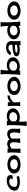

<svg xmlns="http://www.w3.org/2000/svg" viewBox="3004 -3766 997 7046"><g transform="rotate(-90 3503.0 -242.5)"><path d="M473.6 -345.7Q473.6 -363.3 460.9 -374.5Q448.2 -385.7 430.7 -391.6Q413.1 -397.5 394 -399.9Q375 -402.3 362.3 -402.3Q322.3 -402.3 287.1 -388.2Q252 -374 225.6 -349.1Q199.2 -324.2 184.1 -290Q168.9 -255.9 168.9 -214.8Q168.9 -176.8 185.1 -154.3Q201.2 -131.8 226.1 -120.6Q251 -109.4 282.2 -106.4Q313.5 -103.5 344.7 -103.5Q392.6 -103.5 444.3 -111.3Q496.1 -119.1 542 -132.8L568.4 -45.9Q521.5 -28.3 463.9 -20Q406.2 -11.7 355.5 -11.7Q325.2 -11.7 289.6 -15.1Q253.9 -18.6 217.8 -26.9Q181.6 -35.2 147.9 -48.8Q114.3 -62.5 87.9 -84Q61.5 -105.5 45.9 -135.3Q30.3 -165 30.3 -204.1Q30.3 -275.4 64.9 -329.6Q99.6 -383.8 153.8 -420.4Q208 -457 273.9 -475.6Q339.8 -494.1 403.3 -494.1Q438.5 -494.1 473.6 -488.8Q508.8 -483.4 537.1 -468.8Q565.4 -454.1 583 -427.7Q600.6 -401.4 600.6 -359.4Q600.6 -337.9 596.7 -317.4Q592.8 -296.9 586.9 -276.4H435.5Q448.2 -290 460.9 -308.6Q473.6 -327.1 473.6 -345.7Z M996.1 -470.7Q1049.8 -470.7 1109.4 -455.6Q1168.9 -440.4 1217.8 -409.7Q1266.6 -378.9 1298.8 -332Q1331.1 -285.2 1331.1 -221.7Q1331.1 -179.7 1315.4 -146Q1299.8 -112.3 1273.9 -86.4Q1248 -60.5 1213.9 -41.5Q1179.7 -22.5 1142.1 -10.3Q1104.5 2 1065.4 7.8Q1026.4 13.7 992.2 13.7Q936.5 13.7 877.9 1Q819.3 -11.7 771 -40Q722.7 -68.4 691.9 -113.8Q661.1 -159.2 661.1 -225.6Q661.1 -291 692.9 -337.4Q724.6 -383.8 773.4 -413.6Q822.3 -443.4 881.3 -457Q940.4 -470.7 996.1 -470.7ZM807.6 -226.6Q807.6 -188.5 824.7 -162.1Q841.8 -135.7 868.7 -119.1Q895.5 -102.5 928.7 -95.2Q961.9 -87.9 994.1 -87.9Q1024.4 -87.9 1057.6 -95.7Q1090.8 -103.5 1119.1 -120.1Q1147.5 -136.7 1166 -162.6Q1184.6 -188.5 1184.6 -224.6Q1184.6 -260.7 1167 -287.6Q1149.4 -314.5 1122.1 -332.5Q1094.7 -350.6 1061 -359.4Q1027.3 -368.2 996.1 -368.2Q963.9 -368.2 930.7 -359.9Q897.5 -351.6 870.1 -334.5Q842.8 -317.4 825.2 -290.5Q807.6 -263.7 807.6 -226.6Z M2134.8 0Q2144.5 -17.6 2150.9 -49.8Q2157.2 -82 2160.6 -117.2Q2164.1 -152.3 2165.5 -186Q2167 -219.7 2167 -240.2Q2167 -265.6 2162.6 -290.5Q2158.2 -315.4 2147.5 -334.5Q2136.7 -353.5 2117.2 -365.2Q2097.7 -377 2067.4 -377Q2030.3 -377 1997.1 -357.4Q1963.9 -337.9 1938.5 -312.5Q1941.4 -290 1941.4 -269.5Q1941.4 -225.6 1940.4 -182.6Q1939.5 -139.6 1939.5 -95.7Q1939.5 -71.3 1939.9 -47.4Q1940.4 -23.4 1944.3 0H1773.4Q1783.2 -17.6 1789.6 -49.8Q1795.9 -82 1799.8 -117.2Q1803.7 -152.3 1804.7 -186Q1805.7 -219.7 1805.7 -240.2Q1805.7 -265.6 1801.3 -290.5Q1796.9 -315.4 1786.1 -334.5Q1775.4 -353.5 1755.9 -365.2Q1736.3 -377 1706.1 -377Q1667 -377 1632.3 -355.5Q1597.7 -334 1572.3 -305.7Q1570.3 -260.7 1569.3 -215.8Q1568.4 -170.9 1568.4 -125Q1568.4 -118.2 1568.4 -98.1Q1568.4 -78.1 1569.3 -55.7Q1570.3 -33.2 1572.3 -14.2Q1574.2 4.9 1579.1 8.8H1406.2Q1410.2 3.9 1414.1 -19Q1418 -42 1420.9 -73.7Q1423.8 -105.5 1425.8 -142.1Q1427.7 -178.7 1429.2 -211.9Q1430.7 -245.1 1431.2 -270.5Q1431.6 -295.9 1431.6 -305.7Q1431.6 -313.5 1431.2 -338.4Q1430.7 -363.3 1428.7 -390.1Q1426.8 -417 1422.4 -439.5Q1418 -461.9 1409.2 -464.8L1580.1 -463.9Q1578.1 -453.1 1578.1 -440.9Q1578.1 -428.7 1577.1 -417Q1613.3 -443.4 1657.7 -460.4Q1702.1 -477.5 1748 -477.5Q1796.9 -477.5 1840.3 -457.5Q1883.8 -437.5 1910.2 -394.5Q1948.2 -430.7 2002.4 -454.1Q2056.6 -477.5 2109.4 -477.5Q2156.2 -477.5 2192.4 -462.4Q2228.5 -447.3 2252.9 -419.4Q2277.3 -391.6 2290 -353.5Q2302.7 -315.4 2302.7 -269.5Q2302.7 -225.6 2301.3 -182.6Q2299.8 -139.6 2299.8 -95.7Q2299.8 -71.3 2300.8 -47.4Q2301.8 -23.4 2305.7 0Z M2763.7 -491.2Q2816.4 -491.2 2867.7 -477.1Q2918.9 -462.9 2960 -434.1Q3001 -405.3 3026.4 -361.3Q3051.8 -317.4 3051.8 -258.8Q3051.8 -200.2 3019.5 -154.3Q2987.3 -108.4 2938 -76.7Q2888.7 -44.9 2830.6 -28.3Q2772.5 -11.7 2720.7 -11.7Q2679.7 -11.7 2639.6 -20.5Q2599.6 -29.3 2563.5 -50.8Q2562.5 -20.5 2562.5 9.3Q2562.5 39.1 2562.5 69.3Q2562.5 80.1 2562.5 105Q2562.5 129.9 2563.5 157.2Q2564.5 184.6 2566.4 207.5Q2568.4 230.5 2572.3 236.3H2400.4Q2405.3 228.5 2409.7 190.4Q2414.1 152.3 2418 98.1Q2421.9 43.9 2424.8 -19Q2427.7 -82 2430.2 -139.6Q2432.6 -197.3 2433.6 -243.7Q2434.6 -290 2434.6 -310.5Q2434.6 -321.3 2434.6 -348.6Q2434.6 -376 2432.6 -405.8Q2430.7 -435.5 2426.8 -460Q2422.9 -484.4 2416 -489.3L2601.6 -487.3Q2594.7 -480.5 2592.3 -467.3Q2589.8 -454.1 2587.9 -444.3Q2627.9 -466.8 2672.4 -479Q2716.8 -491.2 2763.7 -491.2ZM2719.7 -109.4Q2753.9 -109.4 2787.6 -119.1Q2821.3 -128.9 2848.6 -148.4Q2876 -168 2892.6 -196.8Q2909.2 -225.6 2909.2 -263.7Q2909.2 -298.8 2894 -324.7Q2878.9 -350.6 2854.5 -367.7Q2830.1 -384.8 2799.3 -392.6Q2768.6 -400.4 2737.3 -400.4Q2686.5 -400.4 2642.1 -378.9Q2597.7 -357.4 2575.2 -310.5Q2573.2 -282.2 2571.8 -254.9Q2570.3 -227.5 2568.4 -199.2Q2576.2 -173.8 2591.8 -156.2Q2607.4 -138.7 2627.4 -128.4Q2647.5 -118.2 2671.4 -113.8Q2695.3 -109.4 2719.7 -109.4Z M3270.5 -371.1Q3293.9 -390.6 3324.7 -408.2Q3355.5 -425.8 3389.2 -439Q3422.9 -452.1 3457.5 -460Q3492.2 -467.8 3522.5 -467.8V-383.8Q3491.2 -383.8 3453.1 -370.1Q3415 -356.4 3378.4 -335Q3341.8 -313.5 3312.5 -286.1Q3283.2 -258.8 3269.5 -230.5Q3269.5 -223.6 3270 -205.1Q3270.5 -186.5 3271 -162.1Q3271.5 -137.7 3272.5 -110.8Q3273.4 -84 3275.4 -60.5Q3277.3 -37.1 3279.3 -20.5Q3281.2 -3.9 3284.2 0H3126Q3129.9 -2 3132.8 -21Q3135.7 -40 3137.2 -67.4Q3138.7 -94.7 3140.1 -126.5Q3141.6 -158.2 3142.1 -187.5Q3142.6 -216.8 3142.6 -238.3Q3142.6 -259.8 3142.6 -266.6Q3142.6 -275.4 3142.6 -303.7Q3142.6 -332 3141.6 -363.3Q3140.6 -394.5 3138.7 -421.4Q3136.7 -448.2 3132.8 -454.1H3277.3Q3275.4 -448.2 3274.4 -437Q3273.4 -425.8 3272.5 -413.1Q3271.5 -400.4 3271 -388.7Q3270.5 -377 3270.5 -371.1Z M3873 -470.7Q3926.8 -470.7 3986.3 -455.6Q4045.9 -440.4 4094.7 -409.7Q4143.6 -378.9 4175.8 -332Q4208 -285.2 4208 -221.7Q4208 -179.7 4192.4 -146Q4176.8 -112.3 4150.9 -86.4Q4125 -60.5 4090.8 -41.5Q4056.6 -22.5 4019 -10.3Q3981.4 2 3942.4 7.8Q3903.3 13.7 3869.1 13.7Q3813.5 13.7 3754.9 1Q3696.3 -11.7 3647.9 -40Q3599.6 -68.4 3568.8 -113.8Q3538.1 -159.2 3538.1 -225.6Q3538.1 -291 3569.8 -337.4Q3601.6 -383.8 3650.4 -413.6Q3699.2 -443.4 3758.3 -457Q3817.4 -470.7 3873 -470.7ZM3684.6 -226.6Q3684.6 -188.5 3701.7 -162.1Q3718.8 -135.7 3745.6 -119.1Q3772.5 -102.5 3805.7 -95.2Q3838.9 -87.9 3871.1 -87.9Q3901.4 -87.9 3934.6 -95.7Q3967.8 -103.5 3996.1 -120.1Q4024.4 -136.7 4043 -162.6Q4061.5 -188.5 4061.5 -224.6Q4061.5 -260.7 4043.9 -287.6Q4026.4 -314.5 3999 -332.5Q3971.7 -350.6 3938 -359.4Q3904.3 -368.2 3873 -368.2Q3840.8 -368.2 3807.6 -359.9Q3774.4 -351.6 3747.1 -334.5Q3719.7 -317.4 3702.1 -290.5Q3684.6 -263.7 3684.6 -226.6Z M4636.7 -491.2Q4689.5 -491.2 4740.7 -477.1Q4792 -462.9 4833 -434.6Q4874 -406.2 4899.4 -362.3Q4924.8 -318.4 4924.8 -259.8Q4924.8 -219.7 4908.2 -185.1Q4891.6 -150.4 4864.3 -122.1Q4836.9 -93.8 4803.2 -72.3Q4769.5 -50.8 4736.3 -38.1Q4667 -11.7 4593.8 -11.7Q4552.7 -11.7 4513.2 -20.5Q4473.6 -29.3 4437.5 -49.8Q4438.5 -39.1 4439.5 -24.9Q4440.4 -10.7 4445.3 0H4273.4Q4278.3 -7.8 4282.7 -45.9Q4287.1 -84 4291 -137.7Q4294.9 -191.4 4297.9 -253.9Q4300.8 -316.4 4303.2 -374Q4305.7 -431.6 4306.6 -477.5Q4307.6 -523.4 4307.6 -543.9Q4307.6 -554.7 4307.6 -581.5Q4307.6 -608.4 4305.7 -637.7Q4303.7 -667 4299.8 -691.4Q4295.9 -715.8 4289.1 -720.7L4474.6 -719.7Q4467.8 -716.8 4462.9 -697.3Q4458 -677.7 4454.1 -648.9Q4450.2 -620.1 4447.8 -585.9Q4445.3 -551.8 4443.4 -521Q4441.4 -490.2 4440.4 -465.8Q4439.5 -441.4 4439.5 -431.6Q4482.4 -460.9 4533.2 -476.1Q4584 -491.2 4636.7 -491.2ZM4592.8 -109.4Q4627 -109.4 4660.6 -119.1Q4694.3 -128.9 4721.7 -148.4Q4749 -168 4765.6 -196.8Q4782.2 -225.6 4782.2 -263.7Q4782.2 -298.8 4767.1 -324.7Q4752 -350.6 4727.5 -367.7Q4703.1 -384.8 4672.4 -392.6Q4641.6 -400.4 4610.4 -400.4Q4582 -400.4 4551.8 -391.6Q4521.5 -382.8 4495.6 -366.2Q4469.7 -349.6 4453.1 -325.2Q4436.5 -300.8 4435.5 -268.6V-230.5Q4435.5 -199.2 4449.7 -176.3Q4463.9 -153.3 4486.8 -138.7Q4509.8 -124 4537.6 -116.7Q4565.4 -109.4 4592.8 -109.4Z M5347.7 11.7Q5364.3 6.8 5368.2 -10.3Q5372.1 -27.3 5373 -41Q5329.1 -27.3 5284.2 -20.5Q5239.3 -13.7 5194.3 -13.7Q5165 -13.7 5124.5 -18.6Q5084 -23.4 5047.4 -37.1Q5010.7 -50.8 4984.9 -75.2Q4959 -99.6 4959 -139.6Q4959 -173.8 4983.9 -198.2Q5008.8 -222.7 5047.9 -238.8Q5086.9 -254.9 5135.7 -263.7Q5184.6 -272.5 5231.4 -277.3Q5278.3 -282.2 5319.3 -283.2Q5360.4 -284.2 5383.8 -285.2Q5383.8 -298.8 5384.3 -311.5Q5384.8 -324.2 5384.8 -337.9Q5384.8 -362.3 5376 -380.4Q5367.2 -398.4 5352.1 -410.2Q5336.9 -421.9 5316.4 -427.2Q5295.9 -432.6 5273.4 -432.6Q5252 -432.6 5227.1 -426.8Q5202.1 -420.9 5179.7 -409.2Q5157.2 -397.5 5140.6 -379.4Q5124 -361.3 5120.1 -337.9L4997.1 -354.5Q5014.6 -399.4 5045.9 -430.7Q5077.1 -461.9 5116.7 -481.4Q5156.2 -501 5201.2 -510.3Q5246.1 -519.5 5291 -519.5Q5334 -519.5 5374.5 -508.8Q5415 -498 5446.8 -476.1Q5478.5 -454.1 5497.6 -419.9Q5516.6 -385.7 5516.6 -338.9Q5516.6 -289.1 5515.1 -239.7Q5513.7 -190.4 5513.7 -140.6Q5513.7 -131.8 5513.7 -108.9Q5513.7 -85.9 5515.1 -61Q5516.6 -36.1 5519.5 -15.1Q5522.5 5.9 5528.3 11.7ZM5091.8 -139.6Q5091.8 -125 5107.4 -117.2Q5123 -109.4 5144 -105Q5165 -100.6 5185.5 -99.6Q5206.1 -98.6 5214.8 -98.6Q5255.9 -98.6 5297.9 -104.5Q5339.8 -110.4 5378.9 -123Q5379.9 -140.6 5380.4 -158.2Q5380.9 -175.8 5380.9 -192.4L5355.5 -193.4Q5346.7 -193.4 5323.7 -192.9Q5300.8 -192.4 5271.5 -190.9Q5242.2 -189.5 5210.4 -186Q5178.7 -182.6 5152.3 -176.8Q5126 -170.9 5108.9 -161.6Q5091.8 -152.3 5091.8 -139.6Z M6068.4 0Q6073.2 -12.7 6074.7 -32.7Q6076.2 -52.7 6076.2 -66.4Q6035.2 -36.1 5984.4 -22Q5933.6 -7.8 5882.8 -7.8Q5834 -7.8 5781.2 -22Q5728.5 -36.1 5684.6 -64.5Q5640.6 -92.8 5611.8 -135.3Q5583 -177.7 5583 -234.4Q5583 -294.9 5615.7 -340.3Q5648.4 -385.7 5697.8 -416Q5747.1 -446.3 5805.7 -461.4Q5864.3 -476.6 5916 -476.6Q5957 -476.6 5997.6 -466.8Q6038.1 -457 6074.2 -434.6Q6073.2 -444.3 6072.8 -468.3Q6072.3 -492.2 6070.8 -522.9Q6069.3 -553.7 6066.9 -586.9Q6064.5 -620.1 6060.5 -648.9Q6056.6 -677.7 6051.3 -697.3Q6045.9 -716.8 6039.1 -719.7L6224.6 -720.7Q6217.8 -715.8 6213.9 -693.4Q6210 -670.9 6208.5 -643.6Q6207 -616.2 6206.5 -591.3Q6206.1 -566.4 6206.1 -556.6Q6206.1 -536.1 6207 -489.3Q6208 -442.4 6210.4 -383.3Q6212.9 -324.2 6215.8 -260.3Q6218.8 -196.3 6222.2 -141.6Q6225.6 -86.9 6230.5 -47.9Q6235.4 -8.8 6240.2 0ZM5907.2 -96.7Q5928.7 -96.7 5958.5 -105Q5988.3 -113.3 6014.6 -128.9Q6041 -144.5 6059.6 -166Q6078.1 -187.5 6078.1 -213.9Q6078.1 -229.5 6079.1 -246.1Q6080.1 -262.7 6078.1 -277.3Q6074.2 -303.7 6058.6 -323.2Q6043 -342.8 6021 -355.5Q5999 -368.2 5973.6 -374.5Q5948.2 -380.9 5923.8 -380.9Q5890.6 -380.9 5856 -372.1Q5821.3 -363.3 5793 -344.7Q5764.6 -326.2 5746.6 -297.9Q5728.5 -269.5 5728.5 -230.5Q5728.5 -194.3 5745.1 -168.9Q5761.7 -143.6 5787.1 -127.4Q5812.5 -111.3 5844.2 -104Q5876 -96.7 5907.2 -96.7Z M6640.6 -470.7Q6694.3 -470.7 6753.9 -455.6Q6813.5 -440.4 6862.3 -409.7Q6911.1 -378.9 6943.4 -332Q6975.6 -285.2 6975.6 -221.7Q6975.6 -179.7 6960 -146Q6944.3 -112.3 6918.5 -86.4Q6892.6 -60.5 6858.4 -41.5Q6824.2 -22.5 6786.6 -10.3Q6749 2 6710 7.8Q6670.9 13.7 6636.7 13.7Q6581.1 13.7 6522.5 1Q6463.9 -11.7 6415.5 -40Q6367.2 -68.4 6336.4 -113.8Q6305.7 -159.2 6305.7 -225.6Q6305.7 -291 6337.4 -337.4Q6369.1 -383.8 6418 -413.6Q6466.8 -443.4 6525.9 -457Q6585 -470.7 6640.6 -470.7ZM6452.1 -226.6Q6452.1 -188.5 6469.2 -162.1Q6486.3 -135.7 6513.2 -119.1Q6540 -102.5 6573.2 -95.2Q6606.4 -87.9 6638.7 -87.9Q6668.9 -87.9 6702.1 -95.7Q6735.4 -103.5 6763.7 -120.1Q6792 -136.7 6810.5 -162.6Q6829.1 -188.5 6829.1 -224.6Q6829.1 -260.7 6811.5 -287.6Q6793.9 -314.5 6766.6 -332.5Q6739.3 -350.6 6705.6 -359.4Q6671.9 -368.2 6640.6 -368.2Q6608.4 -368.2 6575.2 -359.9Q6542 -351.6 6514.6 -334.5Q6487.3 -317.4 6469.7 -290.5Q6452.1 -263.7 6452.1 -226.6Z"/></g></svg>

Font: Cherry Cream Soda
Style: Regular
Weight: 400
Designer: Font Diner, Inc
Foundry: Font Diner, Inc
Version: Version 1.000